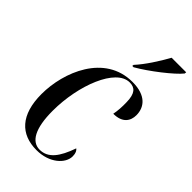

<svg xmlns="http://www.w3.org/2000/svg" viewBox="-234 -830 914 914"><g transform="rotate(45 223.5 -373.0)"><path d="M245 -604 244 -596H253C318 -633 417 -710 446 -747L447 -756H349C321 -705 281 -643 245 -604ZM205 10C292 10 348 -43 348 -91C348 -113 341 -124 333 -130C304 -47 270 -2 214 -2C160 -2 127 -58 127 -177C127 -349 198 -532 291 -532C326 -532 346 -513 347 -455C348 -424 346 -396 341 -371C403 -371 424 -406 424 -444C424 -496 391 -543 299 -543C112 -543 33 -344 33 -196C33 -56 98 10 205 10Z"/></g></svg>

Font: Noto Serif Display ExtraCondensed Medium
Style: Italic
Weight: 500
Width: 2
Italic angle: -12°
Designer: Monotype Design Team
Foundry: Monotype Imaging Inc.
Version: Version 2.009